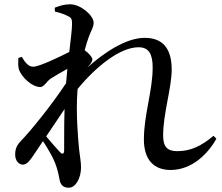

<svg xmlns="http://www.w3.org/2000/svg" viewBox="-20 -822 1040 898"><path d="M218 -455C236 -466 266 -484 295 -500L289 -433C220 -328 121 -207 77 -162C57 -141 51 -123 51 -99C51 -70 68 -52 87 -52C108 -53 120 -72 136 -95L181 -162C205 -126 229 -83 238 -59C248 -33 253 -11 258 15C262 41 274 56 302 56C335 56 359 9 359 -39C359 -64 354 -88 350 -123C344 -185 335 -296 342 -393L343 -406C432 -514 543 -601 628 -601C677 -601 694 -568 694 -506C694 -397 653 -286 653 -170C653 -72 702 -27 778 -27C878 -27 953 -103 992 -173L979 -187C920 -138 871 -115 809 -115C763 -115 743 -135 743 -188C743 -292 783 -410 783 -497C783 -594 742 -645 657 -645C568 -645 466 -575 387 -505L389 -507C403 -523 412 -532 412 -545C412 -554 394 -575 376 -587C383 -612 389 -633 394 -646C406 -681 418 -693 418 -716C418 -749 358 -802 308 -802C282 -802 259 -795 236 -786L237 -768C262 -762 282 -755 295 -748C313 -740 317 -734 317 -712C317 -687 311 -638 304 -579C255 -554 163 -510 135 -510C114 -510 98 -528 82 -556L66 -551C65 -535 64 -514 68 -499C80 -461 130 -415 168 -415C187 -415 197 -441 218 -455ZM282 -312C279 -234 281 -159 280 -119C280 -101 272 -99 261 -110C249 -123 219 -156 196 -184Z"/></svg>

Font: Noto Serif CJK KR SemiBold
Style: Regular
Weight: 600
Designer: Ryoko NISHIZUKA 西塚涼子 (kana & ideographs); Frank Grießhammer (Latin, Greek & Cyrillic); Wenlong ZHANG 张文龙 (bopomofo); San
Foundry: Adobe
Version: Version 2.001;hotconv 1.1.0;makeotfexe 2.6.0